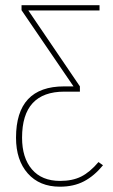

<svg xmlns="http://www.w3.org/2000/svg" viewBox="-20 -701 430 731"><path d="M355 -84 372.1 -71.8Q338.9 -31.2 299.8 -10.7Q260.7 9.8 208 9.8Q130.4 9.8 85.7 -40.8Q41 -91.3 41 -176.8Q41 -372.1 224.1 -372.1H259.8L62 -662.1V-681.2H358.9V-661.1H87.9L284.2 -372.1V-352.1H225.1Q64 -352.1 64 -176.8Q64 -100.1 101.6 -56.2Q139.2 -12.2 209 -12.2Q255.9 -12.2 289.1 -28.8Q322.3 -45.4 355 -84Z"/></svg>

Font: Fira Sans Compressed Thin
Style: Regular
Weight: 100
Width: 1
Designer: Carrois Corporate & Edenspiekermann AG
Foundry: Carrois Corporate GbR & Edenspiekermann AG
Version: Version 4.203;PS 004.203;hotconv 1.0.88;makeotf.lib2.5.64775